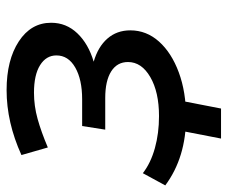

<svg xmlns="http://www.w3.org/2000/svg" viewBox="-83 -503 690 582"><g transform="rotate(-90 262.0 -212.0)"><path d="M198 7Q76 7 -9 -56L28 -124Q59 -100 104 -87.5Q149 -75 201 -75Q274 -75 319.5 -101.5Q365 -128 365 -169Q365 -202 336.5 -220Q308 -238 256 -238H160L171 -308H252Q312 -308 348.5 -329Q385 -350 385 -386Q385 -417 355.5 -435.5Q326 -454 272 -454Q232 -454 192.5 -443Q153 -432 106 -412L83 -492Q182 -537 280 -537Q371 -537 427.5 -500Q484 -463 484 -402Q484 -356 452 -322.5Q420 -289 366 -273Q411 -260 436 -231.5Q461 -203 461 -162Q461 -113 427 -75Q393 -37 333.5 -15Q274 7 198 7ZM250 -21 224 113H133L159 -21Z"/></g></svg>

Font: Montserrat Medium
Style: Italic
Weight: 500
Italic angle: -11.3°
Designer: Julieta Ulanovsky
Foundry: Julieta Ulanovsky
Version: Version 9.000; ttfautohint (v1.8.4.7-5d5b)